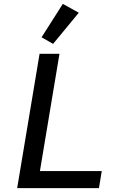

<svg xmlns="http://www.w3.org/2000/svg" viewBox="-20 -978 640 998"><path d="M494.3 0 508.9 -88.8H187.5L289.1 -698.2H185.7L69.2 0ZM196 -784.1 256 -750 389.6 -911.9 306.5 -957.7Z"/></svg>

Font: Margiela Mono Italic Medium It
Style: Regular
Weight: 500
Designer: Mike Abbink, Paul van der Laan, Pieter van Rosmalen
Foundry: Bold Monday
Version: Version 2.003 2021